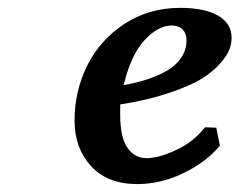

<svg xmlns="http://www.w3.org/2000/svg" viewBox="-20 -459 610 489"><path d="M569.8 -362.8Q569.8 -348.6 564.5 -333.5Q559.1 -318.4 540.8 -297.4Q522.5 -276.4 493.2 -258.3Q463.9 -240.2 410.2 -222.2Q356.4 -204.1 286.1 -192.9V-167Q286.1 -108.9 304.7 -82.5Q323.2 -56.2 353 -56.2Q384.3 -56.2 429 -77.1Q473.6 -98.1 502 -134.8L530.8 -133.8L540 -87.9Q504.9 -45.9 447.3 -18.1Q389.6 9.8 329.1 9.8Q253.9 9.8 211.9 -35.9Q169.9 -81.5 169.9 -151.9Q169.9 -226.6 201.9 -291.5Q233.9 -356.4 296.4 -397.7Q358.9 -439 439 -439Q501 -439 535.4 -419.2Q569.8 -399.4 569.8 -362.8ZM455.1 -356.9Q455.1 -373.5 445.3 -383.8Q435.5 -394 417 -394Q382.8 -394 348.1 -356.7Q313.5 -319.3 294.9 -242.2Q327.6 -248 354.7 -256.8Q381.8 -265.6 405.3 -279.1Q428.7 -292.5 441.9 -312.5Q455.1 -332.5 455.1 -356.9Z"/></svg>

Font: Linear Smooth
Style: Bold Italic
Weight: 700
Designer: Philipp H. Poll, Flanker
Foundry: Philipp H. Poll, reworked by Flanker
Version: Version 1.061 | FøM Fix